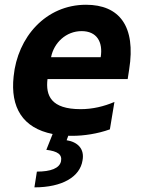

<svg xmlns="http://www.w3.org/2000/svg" viewBox="-20 -573 618 823"><path d="M348.7 -552.6C176.5 -552.6 55 -414.1 38.4 -245.4C23.8 -112.2 77.4 -24.1 205.6 1.4L178.6 69.2C226.9 75.3 247.2 88.8 241.5 118.3C235.1 148.4 197.4 162.6 138.1 162.6L127.5 230.1C246.8 230.1 323.2 185 333.8 114.3C343 65 312.9 35.5 265.6 28.1L272.7 8.9C278.8 9.2 284.8 9.2 291.2 9.2C338.1 9.2 397.7 0.7 451 -18.5L470.5 -136C425.4 -116.8 377.1 -105.1 325.6 -105.1C198.9 -105.1 175.1 -163 183.6 -234H527.3L533.7 -275.6C563.2 -460.9 491.5 -552.6 348.7 -552.6ZM411.6 -327.8H198.9C210.9 -389.6 263.1 -439.6 329.9 -439.6C395.2 -439.6 422.2 -392.8 411.6 -327.8Z"/></svg>

Font: TID UI
Style: Bold Italic
Weight: 700
Italic angle: -9.39999°
Designer: The TID Project Authors
Foundry: Bakken & Bæck
Version: Version 1.001;hotconv 1.0.109;makeotfexe 2.5.65596